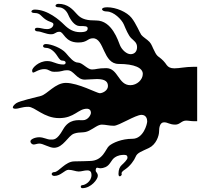

<svg xmlns="http://www.w3.org/2000/svg" viewBox="-20 -791 1050 1003"><path d="M410 192C456 192 491 145 491 128C491 111 480 109 480 100C480 91 482 85 488 85C492 85 497 88 506 88C513 88 521 86 531 82C556 71 560 45 579 32C598 19 615 18 629 18C643 18 646 24 646 33C646 43 626 62 616 71C606 80 599 94 599 117C599 127 602 130 606 130C610 130 616 124 616 120C616 118 615 116 615 114C615 110 618 104 635 93C660 76 681 47 689 27C697 7 720 0 758 -18C796 -36 811 -82 811 -104C811 -126 816 -152 837 -152C858 -152 865 -140 896 -140C920 -140 928 -161 952 -161C966 -161 976 -158 990 -158H1010V-442H990C948 -442 918 -434 891 -434C871 -434 859 -440 851 -451C841 -466 829 -480 809 -494C799 -501 793 -511 787 -524C776 -544 773 -559 761 -572C749 -585 726 -598 718 -609C710 -620 691 -668 667 -698C643 -728 587 -753 540 -753C521 -753 513 -748 513 -743C513 -737 522 -731 538 -731C574 -731 616 -689 627 -663C638 -637 651 -606 665 -592C679 -578 696 -569 696 -545C696 -521 682 -508 662 -508C642 -508 617 -530 607 -554C597 -578 565 -684 483 -684C438 -684 407 -689 383 -716C359 -743 334 -771 285 -771C276 -771 270 -766 270 -761C270 -757 275 -753 286 -753C308 -753 327 -737 337 -713C347 -689 369 -655 396 -655C423 -655 438 -655 438 -643C438 -631 431 -623 398 -623C365 -623 339 -638 315 -662C291 -686 229 -741 161 -741C152 -741 144 -736 144 -731C144 -727 149 -723 162 -723C190 -723 194 -706 217 -690C240 -674 259 -676 259 -664C259 -652 247 -639 226 -639C205 -639 193 -646 175 -646C166 -646 162 -642 162 -637C162 -632 168 -627 177 -627C195 -627 221 -612 246 -612C271 -612 268 -625 291 -625C314 -625 318 -569 389 -569C438 -569 436 -591 466 -591C526 -591 517 -457 600 -457C683 -457 726 -436 726 -405C726 -374 695 -346 661 -346C597 -346 598 -435 535 -435C489 -435 483 -428 460 -428C437 -428 410 -464 388 -464C366 -464 346 -488 324 -514C302 -540 247 -561 220 -561C210 -561 205 -556 205 -550C205 -546 209 -541 220 -541C242 -541 264 -523 279 -499C292 -479 297 -474 309 -474C318 -474 323 -469 323 -463C323 -459 319 -454 312 -454C273 -454 259 -472 227 -472C181 -472 148 -435 148 -424C148 -413 150 -412 155 -412C160 -412 184 -430 211 -430C238 -430 237 -416 264 -416C311 -416 300 -424 333 -424C366 -424 380 -375 423 -375C440 -375 464 -378 485 -378C516 -378 544 -372 544 -342C544 -317 515 -304 501 -304C487 -304 388 -358 324 -358C269 -358 227 -299 194 -290C161 -281 83 -264 65 -252C55 -245 47 -236 47 -230C47 -226 51 -223 60 -223C81 -223 93 -233 128 -233C163 -233 209 -174 289 -174C369 -174 388 -223 434 -223C448 -223 455 -214 455 -202C455 -190 439 -163 413 -163C387 -163 341 -171 309 -114C277 -57 260 -62 243 -62C226 -62 208 -74 185 -74C162 -74 139 -63 139 -53C139 -43 148 -36 156 -36C164 -36 174 -41 186 -41C205 -41 238 -19 262 -19C311 -19 335 -82 367 -93C399 -104 417 -94 445 -108C473 -122 492 -140 512 -140C532 -140 549 -134 575 -134C601 -134 688 -191 719 -191C743 -191 749 -171 749 -157C749 -143 729 -66 672 -66C615 -66 569 -45 550 -29C531 -13 519 50 448 50C428 50 417 52 369 52C321 52 287 108 264 108C255 108 250 113 250 118C250 123 255 128 264 128C298 128 318 96 338 96C358 96 376 105 391 105C406 105 420 99 436 99C452 99 458 108 458 123C458 158 423 176 411 176C405 176 402 180 402 184C402 188 405 192 410 192Z"/></svg>

Font: Teranoptia Furiae
Style: Regular
Weight: 400
Designer: Ariel Martín Pérez
Foundry: Tunera Type Foundry
Version: Version 1.001;FEAKit 1.0